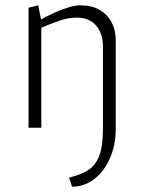

<svg xmlns="http://www.w3.org/2000/svg" viewBox="-20 -479 531 720"><path d="M366 4V-98L414 -109V5Q414 65 392.5 114Q371 163 334 192Q297 221 250 221L239 187Q281 177 309 160Q337 143 351.5 107Q366 71 366 4ZM87 0V-450L123 -459L134 -406Q153 -417 180 -429.5Q207 -442 234 -450.5Q261 -459 281 -459Q324 -459 353.5 -442Q383 -425 398.5 -395.5Q414 -366 414 -329V0H366V-305Q366 -353 340.5 -383Q315 -413 268 -413Q236 -413 201.5 -401Q167 -389 135 -375V0Z"/></svg>

Font: Ancizar Sans Thin
Style: Regular
Weight: 100
Designer: Cesar Puertas, Viviana Monsalve, Julian Moncada, Julian Prieto, Jose Castro, Mariel Hernandez, Felipe Aragon, Sara Alarc
Version: Version 8.100